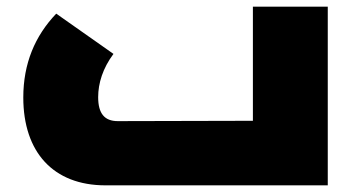

<svg xmlns="http://www.w3.org/2000/svg" viewBox="-20 -557 1065 577"><path d="M740 -537V-194L334 -193C294 -193 275 -216 275 -265C275 -307 289 -352 321 -395L149 -516C85 -449 50 -366 50 -264C50 -100 140 0 297 0H965V-537Z"/></svg>

Font: Montserrat-Arabic Black
Style: Regular
Weight: 900
Designer: Mohamed Gaber
Foundry: Kief Type Foundry
Version: Version 5.008;PS 005.008;hotconv 1.0.88;makeotf.lib2.5.64775